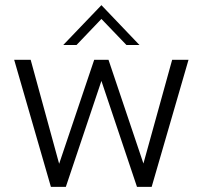

<svg xmlns="http://www.w3.org/2000/svg" viewBox="-20 -725 786 745"><path d="M35 -493H99L209.5 -89.5L345.5 -493H401L536.5 -90.5L648 -493H711.5L568.5 0H511.5L373.5 -411L235.5 0H177.5ZM373.5 -705 521 -550.5H470.5L373.5 -651.5L277 -550.5H225.5Z"/></svg>

Font: HK Grotesk Light
Style: Regular
Weight: 300
Designer: Alfredo Marco Pradil
Foundry: Hanken Design Co.
Version: Version 3.001